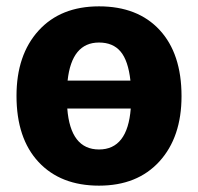

<svg xmlns="http://www.w3.org/2000/svg" viewBox="-20 -568 624 605"><path d="M292 -548Q414 -548 483 -473.5Q552 -399 552 -265Q552 -136 482.5 -59.5Q413 17 292 17Q171 17 101.5 -57.5Q32 -132 32 -266Q32 -395 101.5 -471.5Q171 -548 292 -548ZM292 -434Q206 -434 193 -314H391Q384 -377 360 -405.5Q336 -434 292 -434ZM392 -226H192Q202 -97 292 -97Q382 -97 392 -226Z"/></svg>

Font: Fira Sans
Style: Bold
Weight: 700
Designer: bBox Type GmbH & Carrois Corporate GbR & Edenspiekermann AG
Foundry: bBox Type GmbH & Carrois Corporate GbR & Edenspiekermann AG
Version: Version 4.301;PS 004.301;hotconv 1.0.88;makeotf.lib2.5.64775